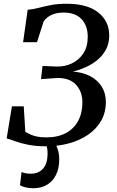

<svg xmlns="http://www.w3.org/2000/svg" viewBox="-20 -771 621 1023"><path d="M223.5 8.5Q170 8.5 129.8 0.2Q89.5 -8 61.5 -18.2Q33.5 -28.5 15.5 -33.5L43.5 -204.5H106.5L115 -68Q127.5 -61 142.5 -54.2Q157.5 -47.5 178.2 -43.2Q199 -39 226.5 -39Q288 -39 331 -62Q374 -85 396.5 -127Q419 -169 419 -225.5Q419 -282 385.8 -318.8Q352.5 -355.5 287.5 -355.5L198.5 -349.5L206.5 -419.5L281 -416.5Q324 -415 362 -432.8Q400 -450.5 423.8 -486Q447.5 -521.5 447.5 -574.5Q447.5 -634 414.5 -669Q381.5 -704 319 -704Q279 -704 252.2 -690.5Q225.5 -677 212.5 -656.5L177 -546H103L127.5 -719Q155 -721 184.5 -728.8Q214 -736.5 250.5 -743.8Q287 -751 334.5 -751Q446 -751 504 -704.2Q562 -657.5 562 -582.5Q562 -540 544.8 -507.5Q527.5 -475 499 -451.5Q470.5 -428 436.2 -412.8Q402 -397.5 368.5 -389.5Q420.5 -386 460 -365.5Q499.5 -345 521.8 -309.8Q544 -274.5 544 -228Q544 -171.5 519 -127.8Q494 -84 449.8 -53.5Q405.5 -23 347.8 -7.2Q290 8.5 223.5 8.5ZM246.5 -14.5 271 -12.5Q280.5 2 288 25.8Q295.5 49.5 295.5 79Q295.5 126 278.5 160.5Q261.5 195 230.5 213.5Q199.5 232 157 232Q137 232 117.2 227.5Q97.5 223 86.5 215.5L95 145.5Q101.5 149 115 151.8Q128.5 154.5 143.5 154.5Q186 154.5 209.5 127.2Q233 100 233.5 50.5Q234 28 230 13.2Q226 -1.5 222 -12.5Z"/></svg>

Font: Merriweather 48pt Medium
Style: Italic
Weight: 500
Italic angle: -7.8°
Version: Version 2.101